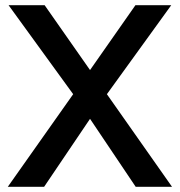

<svg xmlns="http://www.w3.org/2000/svg" viewBox="-20 -720 693 740"><path d="M10 0 262 -357 13 -700H152L327 -450L502 -700H640L392 -357L643 0H503L327 -262L150 0Z"/></svg>

Font: Figtree Light SemiBold
Style: Regular
Weight: 600
Version: Version 2.002